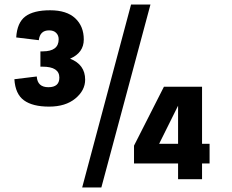

<svg xmlns="http://www.w3.org/2000/svg" viewBox="-20 -785 1016 841"><path d="M865 0H760V-69H567V-147L698 -405H865V-155H898V-69H865ZM760 -155V-322L677 -155ZM141 -450Q144 -403 192 -403Q240 -403 240 -445Q240 -493 166 -493H157V-560H167Q237 -560 237 -613Q237 -630 226 -641Q215 -652 195 -652Q155 -652 150 -609L51 -621Q55 -686 91 -713Q127 -740 199.5 -740Q272 -740 309.5 -705Q347 -670 347 -612Q347 -554 287 -528Q353 -502 353 -436Q353 -389 310 -353.5Q267 -318 195 -318Q123 -318 85 -345.5Q47 -373 43 -438ZM340 36 554 -765H639L424 36Z"/></svg>

Font: Sintony
Style: Bold
Weight: 700
Designer: Eduardo Rodriguez Tunni
Foundry: Eduardo Rodriguez Tunni
Version: Version 1.001